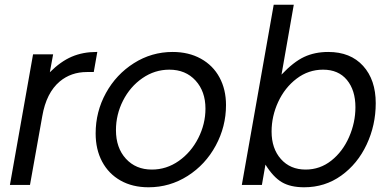

<svg xmlns="http://www.w3.org/2000/svg" viewBox="-20 -783 1655 813"><path d="M22 0 120 -553H205L191 -477Q237 -523 284 -543Q331 -563 388 -563H392L377 -478H348Q281 -478 233 -438Q176 -390 159 -291L107 0Z M385 -218Q385 -310 428.5 -389Q472 -468 547 -515.5Q622 -563 711 -563Q779 -563 830.5 -534.5Q882 -506 909.5 -455Q937 -404 937 -338Q937 -247 893.5 -166.5Q850 -86 774.5 -38Q699 10 609 10Q541 10 490.5 -18.5Q440 -47 412.5 -98.5Q385 -150 385 -218ZM850 -323Q850 -396 808 -442Q766 -488 697 -488Q635 -488 583 -452Q531 -416 501 -357Q471 -298 471 -232Q471 -157 513 -111Q555 -65 623 -65Q685 -65 737 -101.5Q789 -138 819.5 -198Q850 -258 850 -323Z M1104 -86 1089 0H1004L1139 -763H1224L1172 -467Q1223 -521 1268 -542Q1313 -563 1370 -563Q1464 -563 1517.5 -504Q1571 -445 1571 -346Q1571 -253 1532.5 -171Q1494 -89 1425 -39.5Q1356 10 1268 10Q1210 10 1173.5 -11.5Q1137 -33 1104 -86ZM1485 -329Q1485 -401 1449 -444.5Q1413 -488 1348 -488Q1286 -488 1236 -450Q1186 -412 1158 -351.5Q1130 -291 1130 -226Q1130 -154 1169.5 -109.5Q1209 -65 1274 -65Q1335 -65 1383 -103Q1431 -141 1458 -202.5Q1485 -264 1485 -329Z"/></svg>

Font: Open Sauce One
Style: Italic
Weight: 400
Italic angle: -10°
Designer: Alfredo Marco Pradil
Foundry: Creative Sauce Fz LLC
Version: Version 1.477